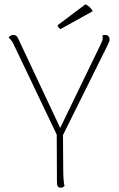

<svg xmlns="http://www.w3.org/2000/svg" viewBox="-20 -862 552 890"><path d="M260 -727 410 -810C402 -826 390 -835 376 -842L247 -745C248 -739 254 -730 260 -727ZM488 -678C488 -692 480 -700 468 -700C463 -700 459 -700 454 -698C456 -694 456 -688 456 -683C456 -678 453 -670 446 -655L259 -269L63 -686C59 -695 52 -700 43 -700C34 -700 26 -696 20 -689C25 -683 36 -672 41 -661L243 -238L244 -14C244 0 250 8 261 8C270 8 275 4 279 0C275 -16 273 -45 273 -87L272 -236L480 -655C485 -665 488 -673 488 -678Z"/></svg>

Font: Arima Koshi Thin
Style: Regular
Weight: 250
Designer: Joana Correia and Natanael Gama
Foundry: NDISCOVER
Version: Version 1.019;PS 001.019;hotconv 1.0.88;makeotf.lib2.5.64775